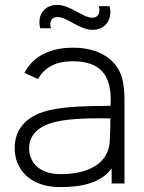

<svg xmlns="http://www.w3.org/2000/svg" viewBox="-20 -750 589 785"><path d="M80 -452.5 135.5 -426.5C162.5 -476 210.5 -499.5 276.5 -499.5C391.5 -499.5 439.5 -442.5 432 -317.5C334 -316.5 250.5 -315 182 -299.5C103.5 -281 40 -235.5 40 -144C40 -59 101.5 15 226 15C316 15 393 -2.5 436.5 -61.5V0H489V-336.5C489 -375 485.5 -415.5 474.5 -444.5C448 -514 377.5 -555 278.5 -555C183 -555 115 -519 80 -452.5ZM99 -143.5C99 -209.5 154 -238 201.5 -250.5C268.5 -267.5 364.5 -266.5 431.5 -266C431 -237.5 430.5 -201 429 -178C427 -80.5 339 -38 229 -38C132 -38 99 -94 99 -143.5ZM144.5 -634.5H188.5C181.5 -655.5 187 -680.5 214.5 -680.5C254.5 -680.5 304.5 -628 358.5 -628C412.5 -628 441.5 -673 428 -725H384C392 -700 382 -677.5 358 -677.5C318 -677.5 268 -730 213 -730C161 -730 131 -687.5 144.5 -634.5Z"/></svg>

Font: Eudonet Light
Style: Regular
Weight: 300
Designer: Mikhail Sharanda
Foundry: Mikhail Sharanda
Version: Version 4.503;Glyphs 3.1.2 (3151)